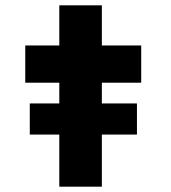

<svg xmlns="http://www.w3.org/2000/svg" viewBox="-20 -702 642 722"><path d="M92 -196V-313H495V-196ZM203 0V-682H363V0ZM75 -391V-531H511V-391Z"/></svg>

Font: Lexend Giga
Style: Bold
Weight: 700
Version: Version 1.007